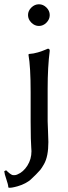

<svg xmlns="http://www.w3.org/2000/svg" viewBox="-42 -668 321 903"><path d="M106 43Q106 39.1 105 26.1Q104 13.2 103 -17.6Q102.1 -48.3 102.1 -96.2V-234.9Q102.1 -354.5 91.8 -411.1L94.2 -414.1Q105.5 -415 115.7 -416.7Q126 -418.5 136.2 -421.6Q146.5 -424.8 151.9 -426.5Q157.2 -428.2 168.9 -433.1Q180.7 -438 183.1 -439Q191.9 -439 191.9 -429.2Q182.1 -353 182.1 -251V-98.1Q182.1 -85 183.8 -51.5Q185.5 -18.1 185.5 0Q185.5 33.7 180.4 59.8Q175.3 85.9 164.8 104.2Q154.3 122.6 147.5 130.9Q140.6 139.2 128.4 151.4Q125.5 154.3 124 155.8Q109.4 170.4 101.1 177.7Q92.8 185.1 77.1 193.6Q61.5 202.1 41 208Q9.8 216.8 -1 214.8L-2.9 212.4Q-3.4 200.2 -12.2 175Q-21 149.9 -22 137.2L-13.2 132.8Q-11.2 134.8 -5.9 139.6Q-0.5 144.5 2 146.5Q4.4 148.4 9.3 151.6Q14.2 154.8 18.1 155.5Q22 156.2 27.6 155.8Q33.2 155.3 39.1 152.8Q67.9 141.1 86.9 110.8Q106 80.6 106 43ZM105.5 -561.5Q89.8 -577.1 89.8 -597.2Q89.8 -617.2 105.5 -632.6Q121.1 -647.9 141.1 -647.9Q161.1 -647.9 176.5 -632.6Q191.9 -617.2 191.9 -597.2Q191.9 -577.1 176.5 -561.5Q161.1 -545.9 141.1 -545.9Q121.1 -545.9 105.5 -561.5Z"/></svg>

Font: Linux Biolinum
Style: Regular
Weight: 400
Designer: Philipp H. Poll
Foundry: Philipp H. Poll
Version: Version 0.6.4